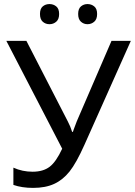

<svg xmlns="http://www.w3.org/2000/svg" viewBox="-20 -915 664 945"><path d="M143.1 9.8Q87.9 9.8 45.9 -4.9V-89.8Q90.3 -69.8 140.1 -69.8Q192.4 -69.8 224.4 -94.2Q256.3 -118.7 286.1 -183.1L11.2 -713.9H109.9L314 -316.9Q326.2 -293.9 335 -266.1H338.9L342.8 -277.8L357.9 -317.9L528.8 -713.9H624L396 -203.1Q355.5 -112.3 322.3 -70.8Q289.1 -29.3 246.3 -9.8Q203.6 9.8 143.1 9.8ZM176.8 -846.2Q176.8 -872.1 190.4 -883.5Q204.1 -895 223.6 -895Q242.7 -895 256.8 -883.5Q271 -872.1 271 -846.2Q271 -820.3 256.8 -808.1Q242.7 -795.9 223.6 -795.9Q204.1 -795.9 190.4 -808.1Q176.8 -820.3 176.8 -846.2ZM364.7 -846.2Q364.7 -872.1 378.4 -883.5Q392.1 -895 410.6 -895Q429.7 -895 443.8 -883.5Q458 -872.1 458 -846.2Q458 -820.3 443.8 -808.1Q429.7 -795.9 410.6 -795.9Q392.1 -795.9 378.4 -808.1Q364.7 -820.3 364.7 -846.2Z"/></svg>

Font: Noto Sans Southeast Asian
Style: Regular
Weight: 400
Designer: Monotype Design Team
Foundry: Monotype Imaging Inc.
Version: Version 1.06 uh; ttfautohint (v1.4.1)